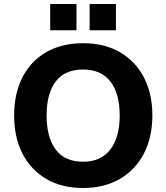

<svg xmlns="http://www.w3.org/2000/svg" viewBox="-20 -933 835 964"><path d="M51 -353Q51 -463 92.5 -544.5Q134 -626 212 -671Q290 -716 397 -716Q504 -716 582 -671Q660 -626 702.5 -544.5Q745 -463 745 -354Q745 -244 702.5 -162Q660 -80 581.5 -34.5Q503 11 397 11Q290 11 212.5 -34.5Q135 -80 93 -161.5Q51 -243 51 -353ZM214 -353Q214 -244 259.5 -182.5Q305 -121 397 -121Q487 -121 534 -182.5Q581 -244 581 -353Q581 -463 534.5 -523.5Q488 -584 397 -584Q305 -584 259.5 -523.5Q214 -463 214 -353ZM430 -781V-913H562V-781ZM232 -781V-913H364V-781Z"/></svg>

Font: Mulish ExtraBold
Style: Regular
Weight: 800
Designer: Vernon Adams
Foundry: Vernon Adams
Version: Version 3.603; ttfautohint (v1.8.3)